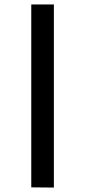

<svg xmlns="http://www.w3.org/2000/svg" viewBox="-20 -823 385 866"><path d="M121 22V-803H223V23Z"/></svg>

Font: RocknRoll One
Style: Regular
Weight: 400
Designer: Fontworks Inc.
Foundry: Fontworks Inc.
Version: Version 1.100